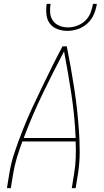

<svg xmlns="http://www.w3.org/2000/svg" viewBox="-20 -975 540 995"><path d="M16 0 28 -74Q37 -131 56 -187Q75 -243 97 -299Q119 -355 144 -409.5Q169 -464 195.5 -518.5Q222 -573 248.5 -627Q275 -681 304 -735H326Q337 -681 346.5 -627Q356 -573 364.5 -518.5Q373 -464 379 -409.5Q385 -355 389 -299Q393 -243 393 -187Q393 -131 384 -74L372 0H352L364 -74Q371 -116 372.5 -158Q374 -200 372 -242H96Q80 -200 67.5 -158Q55 -116 48 -74L36 0ZM103 -260H372Q367 -375 350 -487Q333 -599 312 -709Q254 -599 200 -487Q146 -375 103 -260ZM329 -815Q302 -815 277 -824.5Q252 -834 237.5 -854Q223 -874 220.5 -901Q218 -928 222 -955H242Q238 -932 240 -908.5Q242 -885 254.5 -867.5Q267 -850 288 -841.5Q309 -833 332 -833Q355 -833 379 -841.5Q403 -850 421.5 -867.5Q440 -885 449 -908.5Q458 -932 462 -955H482Q478 -928 466.5 -901Q455 -874 433.5 -854Q412 -834 384 -824.5Q356 -815 329 -815Z"/></svg>

Font: Iosevka Term Curly Th Obl
Style: Regular
Weight: 100
Italic angle: -9°
Designer: Belleve Invis
Foundry: Belleve Invis
Version: Version 32.3.0